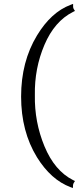

<svg xmlns="http://www.w3.org/2000/svg" viewBox="-20 -794 398 968"><path d="M348.1 -733.9Q254.9 -687 204.1 -567.9Q153.3 -448.7 155.8 -314.5Q153.3 -179.2 204.3 -56.2Q255.4 66.9 348.1 113.8L357.9 118.7L352.1 127.9Q348.6 132.8 348.1 140.6L347.7 153.8L335 149.4Q236.8 112.3 166.5 -1Q86.4 -131.3 86.4 -307.1Q86.4 -482.9 166.5 -615.2Q237.3 -732.4 335.4 -769.5L348.6 -774.4V-760.3Q348.6 -753.4 352.1 -748L357.9 -738.8Z"/></svg>

Font: RaghuMalayalamSans
Style: Regular
Weight: 400
Designer: Prof. R.K.Joshi and Rajith Kumar K. M.
Foundry: Centre for Development of Advanced Computing (C-DAC) Mumbai, (formerly NCST), Swathanthra Malayalam Computing (http://sm
Version: Version 2.2.0+20221109